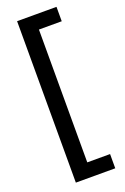

<svg xmlns="http://www.w3.org/2000/svg" viewBox="-168 -775 645 989"><g transform="rotate(-20 155.0 -280.5)"><path d="M282 84V162H66V-723H282V-644H157V84Z"/></g></svg>

Font: Noto Sans Thai Looped ExtraCondensed Medium
Style: Regular
Weight: 500
Width: 2
Designer: Sasikarn Vongin, Ben Mitchell
Foundry: The Fontpad Ltd
Version: Version 1.001; ttfautohint (v1.8.4.7-5d5b)